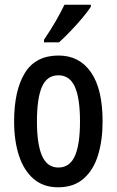

<svg xmlns="http://www.w3.org/2000/svg" viewBox="-20 -786 496 816"><path d="M416 -270Q416 -189 396.5 -126Q377 -63 335 -26.5Q293 10 227 10Q164 10 122.5 -26Q81 -62 60.5 -125Q40 -188 40 -270Q40 -401 85.5 -475.5Q131 -550 229 -550Q317 -550 366.5 -479Q416 -408 416 -270ZM137 -270Q137 -172 159 -123Q181 -74 228 -74Q276 -74 298 -122.5Q320 -171 320 -270Q320 -369 298 -417.5Q276 -466 228 -466Q180 -466 158.5 -417.5Q137 -369 137 -270ZM366 -757Q353 -737 329 -708.5Q305 -680 278.5 -652.5Q252 -625 231 -606H167V-617Q221 -697 254 -766H366Z"/></svg>

Font: Noto Sans Kannada ExtraCondensed Medium
Style: Regular
Weight: 500
Width: 2
Designer: Jelle Bosma - Monotype Design Team
Foundry: Monotype Imaging Inc.
Version: Version 2.005; ttfautohint (v1.8.4.7-5d5b)